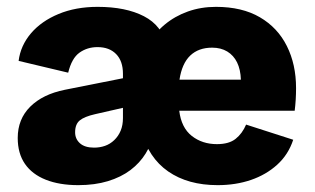

<svg xmlns="http://www.w3.org/2000/svg" viewBox="-20 -530 919 560"><path d="M208.3 10Q153.4 10 113.6 -5.8Q73.7 -21.6 52.7 -52.1Q31.7 -82.6 31.7 -127.6Q31.7 -182.6 68.2 -218.9Q104.7 -255.1 169 -268.1L338.6 -301.8V-314.8Q338.6 -352 318.7 -372.3Q298.9 -392.6 264.4 -392.6Q234.5 -392.6 211.8 -376.4Q189.1 -360.2 178.9 -318L34.3 -352.4Q39.9 -397 70.3 -432.8Q100.8 -468.5 150.8 -489.2Q200.8 -510 264.6 -510Q346.9 -510 399.7 -482.7Q452.5 -455.4 464.7 -398.9L410.5 -397Q430.1 -433 460.1 -458Q490.1 -483 528.1 -496.5Q566.1 -510 609.8 -510Q686 -510 737.9 -479.7Q789.9 -449.4 816.7 -395.7Q843.5 -342.1 843.5 -273.1Q843.5 -256.1 842.5 -239.5Q841.5 -222.9 839.5 -207.1H502.8Q508.8 -157.6 539.3 -133.6Q569.8 -109.6 612.8 -109.6Q648 -109.6 667.3 -125.1Q686.7 -140.5 697.8 -166.6L835.2 -122.4Q821.1 -79.2 788.6 -49.7Q756.2 -20.3 711.8 -5.1Q667.4 10 614.8 10Q528.3 10 470.6 -29.9Q413 -69.9 391.9 -148.1L428.4 -141.9Q421.8 -109.6 404.7 -82.1Q387.7 -54.6 360.4 -33.9Q333 -13.3 294.7 -1.6Q256.4 10 208.3 10ZM254.4 -99.4Q271.2 -99.4 286.2 -104.6Q301.2 -109.8 313.3 -121.4Q325.4 -133 332 -149Q338.6 -164.9 338.6 -185.8V-215.5L257.4 -197Q226.1 -189.9 212.6 -178.8Q199.1 -167.6 199.1 -144.2Q199.1 -124.6 213.3 -112Q227.5 -99.4 254.4 -99.4ZM503.5 -297.6H682.6Q681.6 -327.2 671.5 -347.9Q661.4 -368.5 642.8 -379.8Q624.1 -391 598.9 -391Q558.9 -391 534.7 -367.8Q510.6 -344.6 503.5 -297.6Z"/></svg>

Font: Work Sans
Style: Regular
Weight: 400
Designer: Wei Huang
Foundry: Wei Huang
Version: Version 2.006; ttfautohint (v1.8.1.43-b0c9)